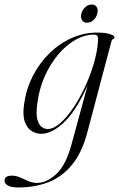

<svg xmlns="http://www.w3.org/2000/svg" viewBox="-95 -581 524 846"><path d="M291 -2Q267 90.5 222.8 144.5Q178.5 198.5 118.2 221.8Q58 245 -14 245Q-45.5 245 -60.2 236.5Q-75 228 -75 215Q-75 193 -43 193Q-24 193 -6.2 201Q11.5 209 30 217Q48.5 225 68.5 225Q110.5 225 153 185.8Q195.5 146.5 220 55.5L291 -205Q240.5 -92.5 187.2 -42Q134 8.5 86.5 8.5Q63.5 8.5 43.5 -4.2Q23.5 -17 13.8 -46Q4 -75 11.5 -124.5Q20.5 -189 49.2 -245.5Q78 -302 121.8 -345.2Q165.5 -388.5 220 -413Q274.5 -437.5 334.5 -437.5Q367.5 -437.5 388.5 -431Q409.5 -424.5 409.5 -417Q409.5 -411.5 403.8 -409Q398 -406.5 396.5 -401ZM70 -129.5Q63 -81.5 69.2 -56.2Q75.5 -31 88.5 -21.8Q101.5 -12.5 114.5 -12.5Q140 -12.5 169.2 -37.5Q198.5 -62.5 226.8 -104.2Q255 -146 278.8 -196.8Q302.5 -247.5 318 -299.8Q333.5 -352 336.5 -396.5Q338.5 -411.5 335.5 -420Q332.5 -428.5 319 -428.5Q277.5 -428.5 236.5 -405Q195.5 -381.5 160.8 -340Q126 -298.5 102 -244.5Q78 -190.5 70 -129.5ZM288.5 -481Q273 -481 266.2 -492.5Q259.5 -504 263.5 -521Q268 -538 280.8 -549.5Q293.5 -561 309 -561Q325 -561 331.5 -549.5Q338 -538 333.5 -521Q329.5 -504 317 -492.5Q304.5 -481 288.5 -481Z"/></svg>

Font: Fraunces 144pt Light
Style: Italic
Weight: 300
Italic angle: -16°
Version: Version 1.000;[0bf87f6ff]